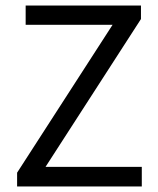

<svg xmlns="http://www.w3.org/2000/svg" viewBox="-20 -676 574 696"><path d="M42 0V-50L388 -586H73V-656H491V-607L145 -71H494V0Z"/></svg>

Font: RibengUni
Style: Regular
Weight: 400
Designer: (1) Dr. Andrew Glass (Senior Program Manager at Microsoft Corporation)
(2) Bivuti Chakma (Chakma Font Designer & Keyboar
Foundry: Bivuti Chakma
Version: Version 2.2022; Updated on: 03 June 2022; Friday